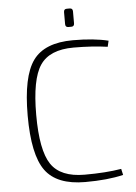

<svg xmlns="http://www.w3.org/2000/svg" viewBox="-59 -907 680 963"><g transform="rotate(-5 281.5 -425.0)"><path d="M314 -862H329Q344 -862 344 -846V-786Q344 -770 329 -770H314Q299 -770 299 -786V-846Q299 -862 314 -862ZM516 -38 523 -7Q444 12 331 12Q188 12 130 -68Q72 -148 72 -345Q72 -542 130 -622Q188 -702 331 -702Q436 -702 509 -684L502 -654Q424 -665 331 -665Q210 -665 162.5 -594.5Q115 -524 115 -345Q115 -166 162.5 -95.5Q210 -25 331 -25Q439 -25 516 -38Z"/></g></svg>

Font: Exo 2.0 Extra Light
Style: Regular
Weight: 250
Designer: Natanael Gama
Version: Version 1.001;PS 001.001;hotconv 1.0.70;makeotf.lib2.5.58329